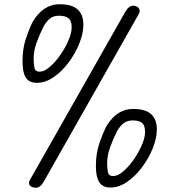

<svg xmlns="http://www.w3.org/2000/svg" viewBox="-20 -884 809 904"><path d="M148.5 0Q137.5 0 128.8 -4.5Q120 -9 117.2 -17.2Q114.5 -25.5 121 -37L568.5 -826Q586.5 -857.5 606.5 -857.5Q617 -857.5 625.5 -852.5Q634 -847.5 636.8 -838.2Q639.5 -829 632.5 -816.5L185 -27Q169.5 0 148.5 0ZM499.5 -1Q478.5 -1 463.2 -10.2Q448 -19.5 439.8 -42Q431.5 -64.5 431.5 -104Q431.5 -162.5 448.5 -211Q465.5 -259.5 479 -286.5Q492 -309 510 -328.2Q528 -347.5 552.2 -359.2Q576.5 -371 607.5 -371Q664 -371 691.2 -346.8Q718.5 -322.5 718.5 -274.5Q718.5 -234.5 699.8 -187.2Q681 -140 649.5 -97.5Q618 -55 579 -28Q540 -1 499.5 -1ZM512.5 -55Q534.5 -55 560.5 -77.2Q586.5 -99.5 609.8 -133Q633 -166.5 648 -201.5Q663 -236.5 663 -262.5Q663 -292.5 649.5 -304.8Q636 -317 605 -317Q580.5 -317 563.5 -305Q546.5 -293 531 -266Q512 -228 498.2 -190Q484.5 -152 484.5 -115.5Q484.5 -92.5 488 -73.8Q491.5 -55 512.5 -55ZM153.5 -494Q132 -494 116.8 -503.2Q101.5 -512.5 93.8 -535Q86 -557.5 86 -597Q86 -655.5 102.5 -704Q119 -752.5 133 -779.5Q146 -802 164 -821.2Q182 -840.5 206.2 -852.2Q230.5 -864 261.5 -864Q318 -864 345.2 -839.8Q372.5 -815.5 372.5 -767.5Q372.5 -727.5 353.8 -680.2Q335 -633 303.5 -590.5Q272 -548 233 -521Q194 -494 153.5 -494ZM166.5 -546.5Q188.5 -546.5 214.5 -569Q240.5 -591.5 264 -625.2Q287.5 -659 302.5 -694.2Q317.5 -729.5 317.5 -755.5Q317.5 -785 303.2 -797.5Q289 -810 257.5 -810Q233 -810 216.8 -798Q200.5 -786 185 -759Q166 -721 152.2 -683Q138.5 -645 138.5 -608.5Q138.5 -585.5 142 -566Q145.5 -546.5 166.5 -546.5Z"/></svg>

Font: Edu NSW ACT Hand Pre
Style: Regular
Weight: 400
Designer: Tina and Corey Anderson, Eben Sorkin, Mirko Velimirovic
Foundry: Sorkin Type Co.
Version: Version 2.000